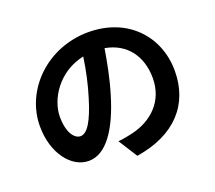

<svg xmlns="http://www.w3.org/2000/svg" viewBox="-129 -912 1258 1126"><g transform="rotate(-20 500.0 -349.0)"><path d="M273 -181C236 -181 197 -229 197 -329C197 -437 284 -581 447 -615C435 -533 417 -449 394 -376C354 -243 315 -181 273 -181ZM546 41C795 2 923 -146 923 -353C923 -569 767 -739 523 -739C267 -739 68 -544 68 -316C68 -150 160 -28 270 -28C378 -28 463 -151 522 -350C550 -443 567 -534 581 -618C713 -595 787 -494 787 -357C787 -213 689 -123 563 -93C537 -87 509 -81 471 -77Z"/></g></svg>

Font: Noto Sans Japanese Bold
Style: Bold
Weight: 700
Designer: Ryoko NISHIZUKA (kana & ideographs); Paul D. Hunt (Latin, Greek & Cyrillic); Wenlong ZHANG (bopomofo); Sandoll Communica
Foundry: Adobe Systems Incorporated
Version: Version 1.000;PS 1;hotconv 1.0.78;makeotf.lib2.5.61930